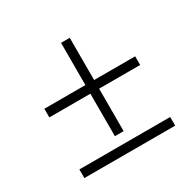

<svg xmlns="http://www.w3.org/2000/svg" viewBox="-135 -707 917 902"><g transform="rotate(-30 323.5 -255.5)"><path d="M299.8 -51.8V-282.2H77.1V-329.1H299.8V-558.1H347.2V-329.1H569.8V-282.2H347.2V-51.8ZM77.1 46.9V0H569.8V46.9Z"/></g></svg>

Font: HK Grotesk Light
Style: Regular
Weight: 300
Designer: Alfredo Marco Pradil and Stefan Peev
Foundry: Hanken Design Co.
Version: Version 1.045;PS 001.045;hotconv 1.0.88;makeotf.lib2.5.64775